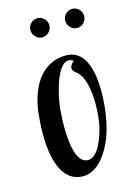

<svg xmlns="http://www.w3.org/2000/svg" viewBox="-101 -672 500 735"><g transform="rotate(-15 149.0 -305.0)"><path d="M261 -544C281 -544 298 -562 298 -582C298 -603 281 -620 261 -620C240 -620 223 -603 223 -582C223 -562 240 -544 261 -544ZM123 -544C143 -544 160 -562 160 -582C160 -603 143 -620 123 -620C102 -620 85 -603 85 -582C85 -562 102 -544 123 -544ZM137 10C206 10 252 -79 269 -142C278 -174 287 -231 287 -287C287 -371 266 -454 192 -454C84 -454 43 -353 33 -270C31 -249 28 -219 28 -186C28 -98 47 10 137 10ZM170 -45C124 -45 114 -125 114 -193C114 -229 117 -261 119 -276C122 -303 147 -433 196 -433C202 -433 208 -431 215 -426C209 -422 199 -412 199 -401C199 -395 202 -388 211 -382C243 -360 253 -301 253 -246C253 -210 249 -176 244 -155C235 -118 211 -45 170 -45Z"/></g></svg>

Font: Style Script
Style: Regular
Weight: 400
Designer: Robert E. Leuschke
Foundry: Robert E. Leuschke
Version: Version 1.010